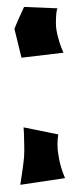

<svg xmlns="http://www.w3.org/2000/svg" viewBox="-20 -592 229 545"><path d="M46.9 -230.5 145.5 -210.4Q143.1 -197.3 143.1 -182.6Q143.1 -167.5 145.5 -154.3Q149.9 -120.6 164.6 -86.4L37.6 -67.4Q46.4 -122.6 48.3 -147Q49.3 -161.1 48.8 -179.7Q48.3 -198.2 47.9 -214.4ZM41 -428.2 21 -509.8Q24.9 -520.5 32.7 -538.1L48.3 -572.3L143.1 -568.4Q138.7 -560.1 138.7 -525.4Q138.7 -509.8 144 -489Q149.4 -468.3 154.8 -455.1L160.2 -442.4Z"/></svg>

Font: Some Time Later
Style: Regular
Weight: 400
Version: Version 003.300